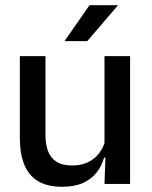

<svg xmlns="http://www.w3.org/2000/svg" viewBox="-20 -704 580 735"><path d="M154 -489V-187Q154 -152 163.8 -125.8Q173.5 -99.5 196 -85Q218.5 -70.5 256.5 -70.5Q292.5 -70.5 318.2 -83.5Q344 -96.5 360.5 -118.8Q377 -141 383.5 -168.5L399.5 -100.5H378.5Q370 -70 350.5 -44.5Q331 -19 298.5 -4Q266 11 218 11Q161 11 125.2 -10.8Q89.5 -32.5 72.8 -74.2Q56 -116 56 -176V-489ZM478 -489V0H380L384 -114.5L380 -120.5V-489ZM322.5 -684H430.5V-682.5L314 -546.5H228V-548Z"/></svg>

Font: Anek Telugu Medium
Style: Regular
Weight: 500
Designer: Omkar Bhoir (Telugu), Yesha Goshar (Latin)
Foundry: Ek Type
Version: Version 1.003